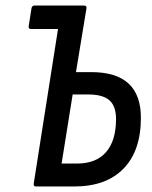

<svg xmlns="http://www.w3.org/2000/svg" viewBox="-20 -675 550 695"><path d="M102 -10 190 -570H92Q82 -570 84 -581L94 -645Q96 -655 105 -655H283Q295 -655 293 -645L255 -414H310Q401 -414 445.5 -372.5Q490 -331 490 -249Q490 -129 427 -64.5Q364 0 249 0H110Q101 0 102 -10ZM203 -83H259Q328 -83 364 -124.5Q400 -166 400 -244Q400 -291 376 -312Q352 -333 300 -333H243Z"/></svg>

Font: Sofia Sans Condensed SemiBold
Style: Italic
Weight: 600
Italic angle: -9°
Version: Version 4.100